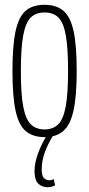

<svg xmlns="http://www.w3.org/2000/svg" viewBox="-20 -562 371 801"><path d="M32 -266Q32 -372 45 -432Q58 -492 87 -517Q116 -542 166 -542Q215 -542 244.5 -517Q274 -492 287 -432Q300 -372 300 -266Q300 -160 286.5 -100Q273 -40 243.5 -15Q214 10 166 10Q117 10 87.5 -15Q58 -40 45 -100Q32 -160 32 -266ZM67 -266Q67 -170 77 -117Q87 -64 109 -43Q131 -22 166 -22Q201 -22 222.5 -43Q244 -64 254 -117Q264 -170 264 -266Q264 -362 254.5 -415Q245 -468 223.5 -489Q202 -510 166 -510Q130 -510 108.5 -489Q87 -468 77 -415Q67 -362 67 -266ZM178 219Q155 219 139.5 204Q124 189 124 152Q124 85 182 -9L204 -1Q180 38 167 73.5Q154 109 154 145Q154 172 163.5 181Q173 190 185 190Q196 190 204 185L210 211Q196 219 178 219Z"/></svg>

Font: Georama Condensed ExtraLight
Style: Regular
Weight: 200
Width: 3
Designer: Jean-Baptiste Levee
Foundry: Production Type
Version: Version 1.000